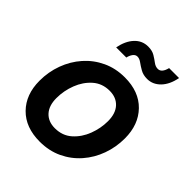

<svg xmlns="http://www.w3.org/2000/svg" viewBox="-204 -845 979 979"><g transform="rotate(45 285.0 -356.0)"><path d="M247.1 11.7Q145 11.7 85.9 -48.3Q26.9 -108.4 26.9 -207.5Q26.9 -271.5 48.1 -329.1Q69.3 -386.7 108.6 -431.4Q147.9 -476.1 202.4 -501.7Q256.8 -527.3 322.8 -527.3Q425.3 -527.3 484.1 -466.8Q543 -406.2 543 -307.1Q543 -244.1 522.2 -186.8Q501.5 -129.4 462.4 -84.7Q423.3 -40 368.9 -14.2Q314.5 11.7 247.1 11.7ZM253.4 -91.3Q307.6 -91.3 344.7 -124.3Q381.8 -157.2 400.9 -207.3Q419.9 -257.3 419.9 -308.6Q419.9 -363.8 392.1 -394Q364.3 -424.3 316.4 -424.3Q263.2 -424.3 226.1 -391.6Q189 -358.9 169.7 -308.8Q150.4 -258.8 150.4 -205.6Q150.4 -151.4 178 -121.3Q205.6 -91.3 253.4 -91.3ZM408.2 -601.6Q379.9 -601.6 359.4 -613.3Q338.9 -625 323.2 -636.5Q307.6 -647.9 293.5 -647.9Q279.3 -647.9 269.8 -635Q260.3 -622.1 256.3 -604H183.1Q193.8 -659.2 223.4 -690.9Q252.9 -722.7 295.9 -722.7Q325.2 -722.7 344.5 -710.9Q363.8 -699.2 378.9 -687.7Q394 -676.3 410.6 -676.3Q438 -676.3 448.7 -720.2H520.5Q509.8 -664.1 479.2 -632.8Q448.7 -601.6 408.2 -601.6Z"/></g></svg>

Font: Inter Display SemiBold
Style: Italic
Weight: 600
Italic angle: -9.39999°
Designer: Rasmus Andersson
Foundry: rsms
Version: Version 4.000;git-a52131595